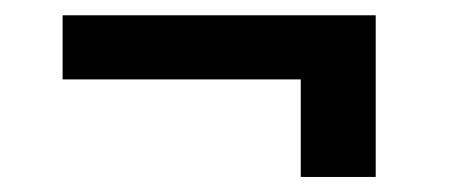

<svg xmlns="http://www.w3.org/2000/svg" viewBox="-20 -413 589 250"><path d="M469.2 -393.1V-182.6H371.6V-309.6H61.5V-393.1Z"/></svg>

Font: Vazirmatn RD Black
Style: Regular
Weight: 900
Designer: Saber Rastikerdar
Foundry: Saber Rastikerdar
Version: Version 32.102